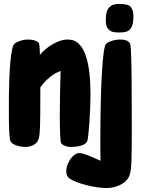

<svg xmlns="http://www.w3.org/2000/svg" viewBox="-20 -736 715 976"><path d="M533 -586C544 -574 558 -571 584 -571C614 -571 632 -574 644 -591C657 -607 658 -637 658 -652C658 -674 657 -681 647 -697C642 -706 632 -716 584 -716C558 -716 544 -708 536 -699C521 -684 518 -662 518 -638C518 -614 519 -599 533 -586ZM423 -17C431 -33 440 -182 440 -252C440 -423 410 -499 364 -526C350 -534 332 -535 320 -535C284 -535 222 -505 183 -457C182 -505 179 -516 176 -519C164 -531 144 -535 122 -535C99 -535 73 -528 54 -514C35 -500 25 -377 25 -196C25 -121 25 -52 32 -22C37 0 80 11 111 11C133 11 169 0 177 -32C184 -60 185 -95 185 -274V-292C215 -334 254 -364 288 -375C286 -314 284 -224 284 -149C284 -75 286 -15 291 -8C301 5 322 11 337 11C371 11 412 5 423 -17ZM588 -535C565 -535 539 -528 520 -514C501 -500 490 -296 490 -15C490 18 490 51 491 81L470 72C438 58 405 42 383 42C339 42 291 140 333 171C369 197 466 220 521 220C571 220 629 196 641 147C648 119 650 86 650 -93C650 -486 645 -513 639 -519C627 -531 615 -535 588 -535Z"/></svg>

Font: Manosque
Style: Regular
Weight: 400
Designer: Ariel Martín Pérez
Foundry: Ariel Martín Pérez
Version: Version 1.005;hotconv 1.0.109;makeotfexe 2.5.65596